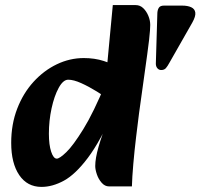

<svg xmlns="http://www.w3.org/2000/svg" viewBox="-20 -718 787 754"><path d="M143 16Q87 16 55.5 -30.5Q24 -77 24 -157Q24 -230 47.5 -291Q71 -352 111.5 -396.5Q152 -441 203 -465.5Q254 -490 309 -490Q352 -490 387.5 -478.5Q423 -467 448 -455L419 -321Q392 -339 360.5 -358.5Q329 -378 299 -391.5Q269 -405 248 -405Q228 -405 210.5 -373Q193 -341 182.5 -292.5Q172 -244 172 -193Q172 -149 181 -122Q190 -95 203 -95Q214 -95 240.5 -120.5Q267 -146 307 -210.5Q347 -275 396 -393L427 -283Q374 -163 325 -98Q276 -33 231 -8.5Q186 16 143 16ZM408 14Q392 14 379.5 0Q367 -14 360.5 -33Q354 -52 354 -66Q354 -96 367 -141.5Q380 -187 399 -233L414 -269L373 -311L384 -416L398 -433L423 -698H513Q530 -698 542.5 -686Q555 -674 562.5 -656Q570 -638 570 -620Q570 -612 569 -598Q568 -584 565.5 -561.5Q563 -539 558 -503L526 -273Q521 -234 514.5 -180Q508 -126 503.5 -74Q499 -22 498 14ZM598 -668Q599 -681 604.5 -688.5Q610 -696 624 -696H695Q717 -696 731 -689.5Q745 -683 747 -668.5Q749 -654 735 -629L645 -471Q638 -458 631.5 -450.5Q625 -443 613 -443Q604 -443 598 -450Q592 -457 592 -468Z"/></svg>

Font: Alkatra
Style: Bold
Weight: 700
Designer: Suman Bhandary
Version: Version 1.100;gftools[0.9.22]